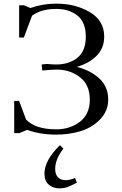

<svg xmlns="http://www.w3.org/2000/svg" viewBox="-20 -731 669 1054"><path d="M58 0V-177H85L123 -75Q174 -21 289 -21Q364 -21 418.5 -62.5Q473 -104 473 -184Q473 -265 419 -307Q365 -349 291 -349Q266 -349 212 -344L209 -372V-377L237 -380Q268 -377 289 -377Q359 -377 405 -414Q451 -451 451 -530Q451 -609 405 -645.5Q359 -682 289 -682Q206 -682 156 -645L111 -525H85V-702H112L147 -687Q213 -711 289 -711Q394 -711 473 -664.5Q552 -618 552 -530Q552 -467 510.5 -425Q469 -383 402 -364Q479 -344 526.5 -299Q574 -254 574 -185Q574 -121 529.5 -75.5Q485 -30 422.5 -11Q360 8 289 8Q200 8 129 -18L86 0ZM224 222Q224 149 309 66L328 85Q283 142 283 197Q283 227 298.5 242.5Q314 258 339 258Q366 258 392 246L402 272Q367 290 348.5 296.5Q330 303 305 303Q272 303 248 283Q224 263 224 222Z"/></svg>

Font: Dihjauti
Style: Bold
Weight: 700
Designer: T. Christopher White
Version: Version 3.0.0